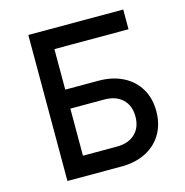

<svg xmlns="http://www.w3.org/2000/svg" viewBox="-115 -908 980 1016"><g transform="rotate(-15 375.0 -400.0)"><path d="M130 -800H650V-692H244V-470H426Q502 -470 559.5 -441Q617 -412 648.5 -359Q680 -306 680 -236Q680 -165 648.5 -111.5Q617 -58 559.5 -29Q502 0 426 0H130ZM566 -237Q566 -297 529.5 -331.5Q493 -366 430 -366H244V-108H430Q493 -108 529.5 -142.5Q566 -177 566 -237Z"/></g></svg>

Font: Martian Mono Custom sWd Rg
Style: Regular
Weight: 400
Width: 6
Monospace: yes
Designer: Alex Havermale
Foundry: Evil Martians
Version: Version 1.000